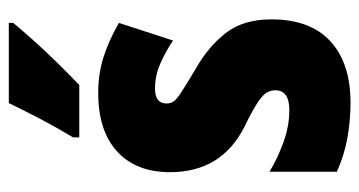

<svg xmlns="http://www.w3.org/2000/svg" viewBox="-210 -596 816 436"><g transform="rotate(-90 198.0 -378.0)"><path d="M372 -170Q372 -81 322 -35.5Q272 10 183 10Q143 10 103.5 3Q64 -4 26 -21V-174Q56 -156 92.5 -142.5Q129 -129 166 -129Q211 -129 211 -161Q211 -170 206.5 -179Q202 -188 184.5 -200Q167 -212 128 -231Q25 -283 25 -400Q25 -477 72 -520Q119 -563 205 -563Q248 -563 286 -551Q324 -539 364 -516L324 -393Q299 -410 271.5 -422Q244 -434 215 -434Q181 -434 181 -408Q181 -399 185.5 -392Q190 -385 207 -374Q224 -363 259 -342Q309 -314 340.5 -274Q372 -234 372 -170ZM364 -756Q350 -739 326.5 -712.5Q303 -686 275.5 -658Q248 -630 223 -606H104V-620Q128 -660 147 -696.5Q166 -733 182 -766H364Z"/></g></svg>

Font: Noto Sans ExtraCondensed Black
Style: Regular
Weight: 900
Width: 2
Designer: Monotype Design Team
Foundry: Monotype Imaging Inc.
Version: Version 2.013; ttfautohint (v1.8.4.7-5d5b)